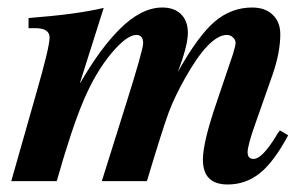

<svg xmlns="http://www.w3.org/2000/svg" viewBox="-20 -482 817 511"><path d="M725 -135 747 -122Q709 -51 671.5 -21Q634 9 586 9Q520 9 520 -57Q520 -103 556 -208L600 -338Q607 -361 607 -368Q607 -376 600 -382.5Q593 -389 584 -389Q537 -389 472 -273Q445 -225 429.5 -184Q414 -143 371 0H251L316 -207Q361 -350 361 -367Q361 -389 343 -389Q318 -389 278 -342Q235 -291 203 -216Q171 -141 131 0H10L76 -232Q112 -357 112 -382Q112 -407 74 -407H56V-434Q186 -444 256 -461L193 -262H194Q247 -353 298 -404Q356 -462 412 -462Q444 -462 462 -444Q480 -426 480 -395Q480 -360 453 -290Q508 -388 552 -425Q596 -462 651 -462Q686 -462 706 -442.5Q726 -423 726 -391Q726 -342 705 -282L660 -154Q639 -95 639 -77Q639 -59 655 -59Q677 -59 713 -117Q719 -128 725 -135Z"/></svg>

Font: STIX MathJax Alphabets
Style: Bold Italic
Weight: 700
Italic angle: -16.33°
Designer: MicroPress Inc., with final additions and corrections provided by Coen Hoffman, Elsevier (retired)
Version: Version 1.1.1